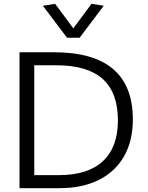

<svg xmlns="http://www.w3.org/2000/svg" viewBox="-20 -983 773 1003"><path d="M82 0V-710H262Q674 -710 674 -359Q674 -247 628 -166.5Q582 -86 496 -43Q410 0 290 0ZM159 -68H286Q439 -68 517.5 -141Q596 -214 596 -354Q596 -499 516.5 -570.5Q437 -642 274 -642H159ZM330 -786 204 -953 268 -963 363 -835 458 -963 522 -953 396 -786Z"/></svg>

Font: LivvicRegular
Style: Regular
Weight: 400
Designer: Jacques Le Bailly, Baron von Fonthausen
Version: Version 1.001; ttfautohint (v1.8.2)